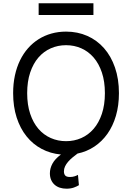

<svg xmlns="http://www.w3.org/2000/svg" viewBox="-20 -929 801 1165"><path d="M701.7 -363.6Q701.7 -288.7 683.4 -226.4Q665.1 -164.1 631.9 -117.2Q598.7 -70.3 552.6 -39.6Q506.4 -8.9 450.3 2.8Q434.3 14.6 419.4 27Q404.5 39.4 393.1 52.7Q381.7 66.1 374.8 80.4Q367.9 94.8 367.9 110.8Q367.9 126.8 375.7 135.8Q383.5 144.9 404.8 144.9Q420.8 144.9 433.2 140.6Q445.7 136.4 453.1 132.1L458.8 194.6Q447.1 202.1 428.1 209Q409.1 215.9 383.5 215.9Q361.9 215.9 343.2 209.9Q324.6 203.8 311.3 191.9Q297.9 180 290.3 162.6Q282.7 145.2 282.7 122.2Q282.7 93 298.1 64.1Q313.6 35.2 349.8 8.5Q286.2 2.8 233 -25.4Q179.7 -53.6 141.2 -101.6Q102.6 -149.5 81.1 -215.9Q59.7 -282.3 59.7 -363.6Q59.7 -421.2 70.5 -471.2Q81.3 -521.3 101.6 -562.9Q121.8 -604.4 150.4 -636.7Q179 -669 214.7 -691.4Q250.4 -713.8 292.3 -725.5Q334.2 -737.2 380.7 -737.2Q450.6 -737.2 509.4 -711.3Q568.2 -685.4 611 -636.9Q653.8 -588.4 677.7 -519.2Q701.7 -449.9 701.7 -363.6ZM616.5 -363.6Q616.5 -434.7 598.2 -489Q579.9 -543.3 548.1 -580.1Q516.3 -616.8 473.4 -635.8Q430.4 -654.8 380.7 -654.8Q331.3 -654.8 288.2 -635.8Q245 -616.8 213.2 -580.1Q181.5 -543.3 163.2 -489Q144.9 -434.7 144.9 -363.6Q144.9 -293 163.2 -238.5Q181.5 -183.9 213.2 -147.2Q245 -110.4 288.2 -91.4Q331.3 -72.4 380.7 -72.4Q430.4 -72.4 473.4 -91.4Q516.3 -110.4 548.1 -147.2Q579.9 -183.9 598.2 -238.5Q616.5 -293 616.5 -363.6ZM546.9 -838.1H214.5V-909.1H546.9Z"/></svg>

Font: Fast_Sans-Dotted
Style: Regular
Weight: 400
Version: Version 3.018